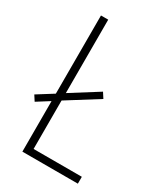

<svg xmlns="http://www.w3.org/2000/svg" viewBox="-179 -793 756 872"><g transform="rotate(30 199.0 -357.0)"><path d="M86 0H377V-36H124V-290L285 -391L267 -419L124 -329V-714H86V-304L3 -252L21 -224L86 -265Z"/></g></svg>

Font: Noto Sans Myanmar Condensed ExtraLight
Style: Regular
Weight: 200
Width: 3
Designer: Monotype Design Team
Foundry: Monotype Imaging Inc.
Version: Version 2.107